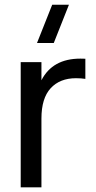

<svg xmlns="http://www.w3.org/2000/svg" viewBox="-20 -808 413 828"><path d="M277.3 -787.6 211.9 -622.6H139.6L205.1 -787.6ZM348.1 -554.7V-467.8Q330.6 -470.7 307.6 -470.7Q238.3 -470.7 198.5 -427.5Q158.7 -384.3 158.7 -296.9V0H69.3V-540H158.7V-461.9Q206.5 -555.2 326.7 -555.2Q341.3 -555.2 348.1 -554.7Z"/></svg>

Font: Vela Sans Med
Style: Regular
Weight: 500
Designer: Principal design: Mikhail Sharanda - project Manrope.
Design modification: Ravid Balaliev
Foundry: Mikhail Sharanda
Version: Version 1.001